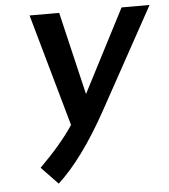

<svg xmlns="http://www.w3.org/2000/svg" viewBox="-53 -755 741 840"><g transform="rotate(-5 317.5 -335.0)"><path d="M171 37Q280 -63 390 -262L635 -707H512L324 -343L238 -707H108L247 -214Q193 -133 98 -39Z"/></g></svg>

Font: Brisa Sans Medium
Style: Italic
Weight: 600
Italic angle: -8°
Designer: Dalton Maag Ltd
Foundry: Dalton Maag Ltd
Version: Version 1.101;July 10, 2019;FontCreator 11.5.0.2425 64-bit